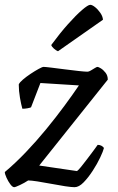

<svg xmlns="http://www.w3.org/2000/svg" viewBox="-28 -778 490 798"><path d="M31 0Q24 0 15 -12Q6 -24 -1 -39.5Q-8 -55 -8 -63Q35 -99 79 -145Q123 -191 164 -241Q205 -291 240 -338.5Q275 -386 300 -423L140 -433L101 -332Q97 -330 86.5 -328Q76 -326 65 -326Q60 -343 55 -371.5Q50 -400 50 -427Q53 -435 67 -447Q81 -459 99 -471Q117 -483 132.5 -491.5Q148 -500 153 -500Q160 -500 184.5 -497Q209 -494 240 -490Q271 -486 298 -483Q325 -480 336 -480Q341 -480 349.5 -485Q358 -490 366 -495Q374 -500 377 -500Q381 -500 391 -494Q401 -488 410.5 -476Q420 -464 420 -447L135 -90L292 -67Q297 -70 308.5 -84Q320 -98 333.5 -116Q347 -134 359.5 -150.5Q372 -167 378 -176Q387 -176 394 -172Q401 -168 404 -163Q401 -150 388.5 -123.5Q376 -97 357.5 -68.5Q339 -40 319.5 -20Q300 0 282 0Q269 0 242.5 -4Q216 -8 185 -14Q154 -20 127.5 -24Q101 -28 89 -28Q74 -18 55 -9Q36 0 31 0ZM213 -565Q205 -568 196 -576Q187 -584 185 -591Q221 -640 254.5 -677.5Q288 -715 313 -736.5Q338 -758 347 -758Q355 -758 367 -748.5Q379 -739 389 -724.5Q399 -710 400 -696Z"/></svg>

Font: Texturina Medium
Style: Italic
Weight: 500
Italic angle: -11°
Designer: Guillermo Torres Carreño
Foundry: Omnibus-Type
Version: Version 1.002